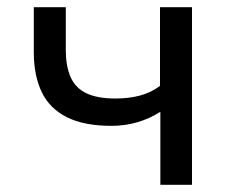

<svg xmlns="http://www.w3.org/2000/svg" viewBox="-20 -514 648 534"><path d="M426 0V-203Q396 -184 362 -174Q328 -164 290 -164Q214 -164 166 -188Q118 -212 96 -258Q74 -304 74 -369V-494H163V-374Q163 -331 176 -300.5Q189 -270 219.5 -255Q250 -240 301 -240Q338 -240 368.5 -248Q399 -256 425 -275V-494H514V0Z"/></svg>

Font: Nunito Sans 8pt
Style: Regular
Weight: 400
Version: Version 3.101;gftools[0.9.27]